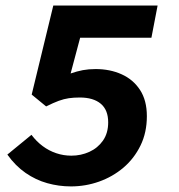

<svg xmlns="http://www.w3.org/2000/svg" viewBox="-20 -655 640 687"><path d="M233.7 12Q190.2 12 149.1 0.4Q107.9 -11.1 71.5 -36.3Q35 -61.6 6.3 -101.9L92.6 -172.6Q110.4 -148.8 132.8 -132.2Q155.2 -115.5 181.2 -106.8Q207.1 -98 235.5 -98Q269.7 -98 299.8 -111.7Q329.8 -125.3 348.5 -152Q367.1 -178.7 367.1 -217.1Q367.1 -261.6 340.6 -283.8Q314 -306.1 265.6 -306.1Q243.8 -306.1 226.4 -303.6Q209 -301.1 190.1 -294.2Q171.1 -287.2 145.1 -274.2L93.4 -316.6L170.7 -635.1H543.9L521.8 -520.1H266.8L232.7 -392.1Q255.3 -400 276.3 -404Q297.4 -407.9 322 -407.9Q373.6 -407.9 415.1 -389.2Q456.6 -370.6 481.1 -333.1Q505.5 -295.6 505.5 -239.5Q505.5 -180.7 482.7 -134.2Q459.9 -87.6 421.5 -55Q383.1 -22.5 334.5 -5.2Q286 12 233.7 12Z"/></svg>

Font: SourceCodeVF
Style: Italic
Weight: 200
Italic angle: -11°
Monospace: yes
Designer: Paul D. Hunt, Teo Tuominen
Foundry: Adobe
Version: Version 1.026;hotconv 1.1.0;makeotfexe 2.6.0